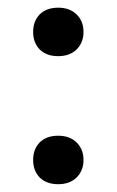

<svg xmlns="http://www.w3.org/2000/svg" viewBox="-20 -470 301 495"><path d="M129.9 -325.2C150.1 -325.2 166 -331.1 177.7 -342.8C189.5 -354.5 195.3 -369.5 195.3 -387.7C195.3 -405.9 189.5 -420.9 177.7 -432.6C166 -444.3 150.1 -450.2 129.9 -450.2C109.7 -450.2 93.8 -444.3 82 -432.6C71 -420.9 65.4 -405.9 65.4 -387.7C65.4 -369.5 71 -354.5 82 -342.8C93.8 -331.1 109.7 -325.2 129.9 -325.2ZM129.9 4.9C150.1 4.9 166 -1 177.7 -12.7C189.5 -24.4 195.3 -39.4 195.3 -57.6C195.3 -75.8 189.5 -90.8 177.7 -102.5C166 -114.3 150.1 -120.1 129.9 -120.1C109.7 -120.1 93.8 -114.3 82 -102.5C71 -90.8 65.4 -75.8 65.4 -57.6C65.4 -39.4 71 -24.4 82 -12.7C93.8 -1 109.7 4.9 129.9 4.9Z"/></svg>

Font: Helmet
Style: Regular
Weight: 400
Designer: Carl Enlund
Version: 1.0